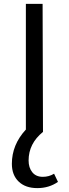

<svg xmlns="http://www.w3.org/2000/svg" viewBox="-20 -678 354 987"><path d="M258 215 278 257Q232 289 172 289Q111 289 76 255.5Q41 222 41 164Q41 66 113 -12V-658H199L201 0Q127 60 127 147Q127 184 146 207.5Q165 231 200 231Q232 231 258 215Z"/></svg>

Font: EauTestInfant Medium
Style: Regular
Weight: 500
Designer: Christian Thalmann (Catharsis Fonts)
Version: Version 0.001;PS 000.001;hotconv 1.0.88;makeotf.lib2.5.64775